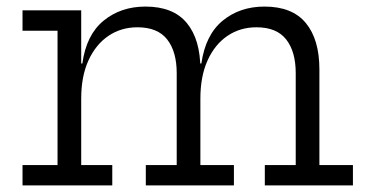

<svg xmlns="http://www.w3.org/2000/svg" viewBox="-20 -564 1116 584"><path d="M785.5 0V-62H879.5V-341.5Q879.5 -407 850.5 -444Q821.5 -481 760 -481Q710.5 -481 672 -455Q633.5 -429 611.5 -380.5Q589.5 -332 589.5 -264L572 -371H592.5Q605 -458 657.2 -501Q709.5 -544 784.5 -544Q869 -544 910.2 -494Q951.5 -444 951.5 -353V-62H1053.5V0ZM48.5 0V-62H155V-470.5H48.5V-532.5H227V-62H321.5V0ZM423.5 0V-62H517.5V-341.5Q517.5 -407 488.5 -444Q459.5 -481 398 -481Q348.5 -481 310 -455Q271.5 -429 249.2 -380.5Q227 -332 227 -264L210 -371H230.5Q242.5 -458 295 -501Q347.5 -544 422.5 -544Q507 -544 548.2 -494Q589.5 -444 589.5 -353V-62H691.5V0Z"/></svg>

Font: Hepta Slab
Style: Regular
Weight: 400
Designer: Michael LaGattuta
Foundry: Michael LaGattuta
Version: Version 1.100